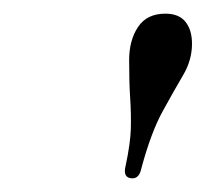

<svg xmlns="http://www.w3.org/2000/svg" viewBox="-20 -751 301 281"><path d="M174 -490Q159 -490 164 -509Q171 -542 171.5 -563.5Q172 -585 170.5 -607.5Q169 -630 169 -663Q169 -692 182 -711.5Q195 -731 222 -731Q242 -731 251.5 -719Q261 -707 261 -687Q261 -663 248 -641Q235 -619 218 -588Q201 -557 187 -505Q184 -490 174 -490Z"/></svg>

Font: Instrument Serif
Style: Italic
Weight: 400
Italic angle: -13°
Designer: Rodrigo Fuenzalida
Foundry: fragTYPE
Version: Version 1.000; ttfautohint (v1.8.4.7-5d5b);gftools[0.9.27]